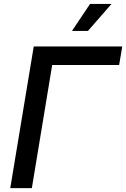

<svg xmlns="http://www.w3.org/2000/svg" viewBox="-20 -966 648 986"><path d="M607.9 -727.5 591.8 -632.3H248L143.6 0H32.7L153.3 -727.5ZM349.6 -807.1 442.4 -945.8H552.7L431.6 -807.1Z"/></svg>

Font: Inter 18pt Medium
Style: Italic
Weight: 500
Italic angle: -9.3988°
Designer: Rasmus Andersson
Foundry: rsms
Version: Version 4.001;git-66647c0bb